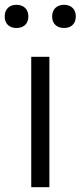

<svg xmlns="http://www.w3.org/2000/svg" viewBox="-60 -779 336 799"><path d="M70 0V-542.5H145.5V0ZM206.5 -662.5Q184 -662.5 170.5 -675.2Q157 -688 157 -710.5Q157 -733 170.5 -746Q184 -759 206.5 -759Q229 -759 242.2 -746Q255.5 -733 255.5 -710.5Q255.5 -688 242.2 -675.2Q229 -662.5 206.5 -662.5ZM8.5 -662.5Q-14 -662.5 -27.2 -675.2Q-40.5 -688 -40.5 -710.5Q-40.5 -733 -27.2 -746Q-14 -759 8.5 -759Q31 -759 44.5 -746Q58 -733 58 -710.5Q58 -688 44.5 -675.2Q31 -662.5 8.5 -662.5Z"/></svg>

Font: Encode Sans Semi Condensed
Style: Regular
Weight: 400
Width: 4
Designer: Multiple Designers
Foundry: Impallari Type
Version: Version 3.000; ttfautohint (v1.8.3) -l 8 -r 50 -G 200 -x 14 